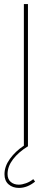

<svg xmlns="http://www.w3.org/2000/svg" viewBox="-20 -717 254 941"><path d="M2 137Q2 98 29 61Q56 24 97 -3V-697H117V0Q70 29 43.5 64Q17 99 17 136Q17 161 32.5 174.5Q48 188 72 188Q88 188 107.5 181Q127 174 143 161L152 173Q114 204 73 204Q42 204 22 186.5Q2 169 2 137Z"/></svg>

Font: Hanken Grotesk Thin
Style: Regular
Weight: 100
Designer: Alfredo Marco Pradil
Foundry: Hanken Design Co.
Version: Version 3.014